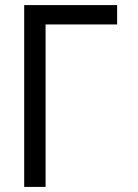

<svg xmlns="http://www.w3.org/2000/svg" viewBox="-20 -734 540 754"><path d="M75 0H159V-638H440V-714H75Z"/></svg>

Font: Noto Sans Mono ExtraCondensed
Style: Regular
Weight: 400
Width: 2
Designer: Monotype Design Team
Foundry: Monotype Imaging Inc.
Version: Version 2.014